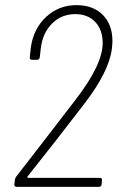

<svg xmlns="http://www.w3.org/2000/svg" viewBox="-20 -728 481 748"><path d="M90 -35H369Q379 -35 377 -25L376 -10Q374 0 365 0H45Q40 0 37.5 -3Q35 -6 36 -10L38 -28Q40 -37 44 -41Q122 -141 274 -339Q380 -476 380 -560Q380 -612 351 -642.5Q322 -673 273 -673Q220 -673 183 -636.5Q146 -600 139 -540L135 -505Q133 -495 124 -495H104Q100 -495 97.5 -498Q95 -501 96 -505L100 -542Q110 -616 159.5 -662Q209 -708 278 -708Q343 -708 380.5 -670Q418 -632 418 -568Q418 -559 416 -539Q405 -449 308 -323Q193 -173 87 -40Q86 -38 87 -36.5Q88 -35 90 -35Z"/></svg>

Font: Barlow Semi Condensed ExLight
Style: Italic
Weight: 275
Width: 4
Italic angle: -7°
Designer: Jeremy Tribby
Foundry: Tribby Type
Version: Version 1.408